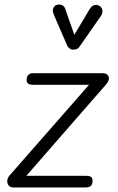

<svg xmlns="http://www.w3.org/2000/svg" viewBox="-20 -821 516 841"><path d="M37.5 0Q25 0 18 -8.5Q11 -17 11.8 -29.2Q12.5 -41.5 21.5 -52L370 -449.5H128.5Q110 -449.5 103.2 -454.8Q96.5 -460 96.5 -471Q96.5 -482.5 102.8 -491.5Q109 -500.5 127 -500.5H428Q444 -500.5 451.2 -493Q458.5 -485.5 456.8 -474.2Q455 -463 444.5 -451L95.5 -51H353.5Q372.5 -51 379 -46Q385.5 -41 385.5 -29.5Q385.5 -17 379.5 -8.5Q373.5 0 354.5 0ZM297.5 -603.5Q293 -603.5 285.8 -608.2Q278.5 -613 274.5 -621L217.5 -752.5Q208 -773 213.2 -784.8Q218.5 -796.5 228.5 -799.5Q242 -803.5 252.5 -798.2Q263 -793 266.5 -780L305.5 -668.5L371.5 -779Q383 -798.5 396.8 -799.2Q410.5 -800 419 -793Q429 -783.5 428.8 -772Q428.5 -760.5 421 -749.5L330 -619Q321.5 -606.5 313.2 -605Q305 -603.5 297.5 -603.5Z"/></svg>

Font: Edu VIC WA NT Hand Pre
Style: Regular
Weight: 400
Designer: Tina and Corey Anderson, Eben Sorkin, Mirko Velimirovic
Foundry: Google for Education
Version: Version 1.000